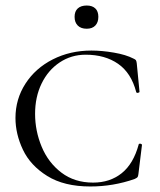

<svg xmlns="http://www.w3.org/2000/svg" viewBox="-20 -663 578 695"><path d="M463 -451Q470 -448 472 -445Q474 -442 475 -434L485 -331Q485 -328 479.5 -327Q474 -326 473 -330Q455 -399 407.5 -432Q360 -465 290 -465Q238 -465 196 -437Q154 -409 130.5 -360.5Q107 -312 107 -251Q107 -189 131 -131.5Q155 -74 202.5 -38Q250 -2 317 -2Q378 -2 420.5 -36Q463 -70 482 -140Q482 -143 487 -143Q489 -143 491.5 -141.5Q494 -140 494 -139L481 -33Q480 -25 478 -22Q476 -19 467 -15Q390 12 307 12Q212 12 151 -26Q90 -64 63 -121Q36 -178 36 -236Q36 -304 72 -360Q108 -416 171 -448Q234 -480 311 -480Q349 -480 392.5 -472.5Q436 -465 463 -451ZM250 -602Q250 -622 261.5 -632.5Q273 -643 294 -643Q314 -643 325 -632.5Q336 -622 336 -602Q336 -582 325 -570.5Q314 -559 294 -559Q273 -559 261.5 -570.5Q250 -582 250 -602Z"/></svg>

Font: Cormorant SC
Style: Regular
Weight: 400
Designer: Christian Thalmann (Catharsis Fonts)
Foundry: Catharsis Fonts
Version: Version 4.000